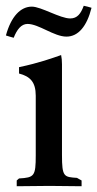

<svg xmlns="http://www.w3.org/2000/svg" viewBox="-28 -646 337 666"><path d="M19.5 -515C30.5 -543 45.5 -563 67.5 -563C106.5 -563 159.5 -519 202.5 -519C243.5 -519 273.5 -555 289.5 -619C280.5 -622 271.5 -624 262.5 -626C252.5 -599 240.5 -582 215.5 -582C180.5 -582 114.5 -623 82.5 -623C43.5 -623 10.5 -589 -7.5 -523C2.5 -520 10.5 -517 19.5 -515ZM255 0V-20C249 -24 243 -26 239 -29C194 -32 187 -32 187 -108V-423C187 -435 186 -446 184 -455C152 -444 109 -428 38 -413V-391C75.8 -381 96 -362.3 96 -314V-107C96 -35 91 -30 38 -27L30 -20V0C64 0 96 -1 130 -1H157C190 -1 222 0 255 0Z"/></svg>

Font: Sibila
Style: Regular
Weight: 400
Designer: Stefan Peev
Foundry: Context Ltd
Version: Version 1.000